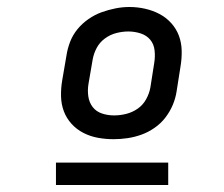

<svg xmlns="http://www.w3.org/2000/svg" viewBox="-20 -715 640 549"><path d="M305 -317Q282 -317 260 -321Q238 -325 218.5 -335Q199 -345 184.5 -361Q170 -377 162.5 -397Q155 -417 154.5 -440Q154 -463 158 -486L170 -556Q173 -576 180.5 -595.5Q188 -615 201.5 -631.5Q215 -648 233 -660.5Q251 -673 270.5 -680Q290 -687 310 -691Q330 -695 350 -695Q373 -695 395 -690Q417 -685 436 -675Q455 -665 469.5 -649Q484 -633 491.5 -613Q499 -593 499.5 -570Q500 -547 496 -524L485 -454Q482 -434 474 -415Q466 -396 453 -379Q440 -362 422 -349.5Q404 -337 384.5 -330Q365 -323 345 -320Q325 -317 305 -317ZM306 -385Q324 -385 341.5 -389.5Q359 -394 374 -404.5Q389 -415 398 -431.5Q407 -448 410 -465L421 -535Q424 -553 422 -571Q420 -589 409.5 -601.5Q399 -614 382 -619.5Q365 -625 347 -625Q330 -625 312.5 -620.5Q295 -616 280 -605Q265 -594 256.5 -578Q248 -562 245 -545L233 -475Q230 -457 232.5 -439.5Q235 -422 245 -409Q255 -396 271.5 -390.5Q288 -385 306 -385ZM140 -186V-250H461V-186Z"/></svg>

Font: Iosevka Etoile Oblique
Style: Regular
Weight: 400
Italic angle: -9°
Designer: Belleve Invis
Foundry: Belleve Invis
Version: Version 15.5.2; ttfautohint (v1.8.4)